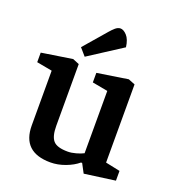

<svg xmlns="http://www.w3.org/2000/svg" viewBox="-134 -829 853 944"><g transform="rotate(20 292.5 -357.5)"><path d="M236 11Q162 11 125 -24Q88 -59 88 -129V-415L7 -430V-480L168 -505L202 -491V-168Q202 -113 222 -90.5Q242 -68 298 -68Q317 -68 340.5 -74.5Q364 -81 379 -89V-415L298 -430V-480L459 -505L494 -491V-82L570 -66V-15L409 7L384 -40H378Q352 -18 313 -3.5Q274 11 236 11ZM217 -535 184 -573 285 -690Q297 -704 309 -714.5Q321 -725 334 -726Q351 -727 369 -707.5Q387 -688 392 -648Z"/></g></svg>

Font: Faustina SemiBold
Style: Regular
Weight: 600
Designer: Alfonso Garcia
Foundry: http://www.omnibus-type.com
Version: Version 1.200